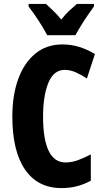

<svg xmlns="http://www.w3.org/2000/svg" viewBox="-20 -951 531 981"><path d="M311 -594Q254 -594 227 -527.5Q200 -461 200 -355Q200 -240 228.5 -180.5Q257 -121 315 -121Q347 -121 378 -132.5Q409 -144 444 -162V-28Q377 10 294 10Q173 10 108 -84.5Q43 -179 43 -356Q43 -464 73 -547Q103 -630 160.5 -677Q218 -724 298 -724Q343 -724 384 -711.5Q425 -699 465 -675L424 -550Q395 -569 367 -581.5Q339 -594 311 -594ZM221 -771Q212 -789 195 -817Q178 -845 159 -872.5Q140 -900 126 -918V-931H215Q230 -917 251.5 -896.5Q273 -876 293 -851Q314 -878 334.5 -897Q355 -916 373 -931H460V-918Q446 -899 427.5 -872Q409 -845 392.5 -818Q376 -791 365 -771Z"/></svg>

Font: Noto Sans Malayalam ExtraCondensed ExtraBold
Style: Regular
Weight: 800
Width: 2
Designer: Jelle Bosma - Monotype Design Team
Foundry: Monotype Imaging Inc.
Version: Version 2.104; ttfautohint (v1.8.4.7-5d5b)